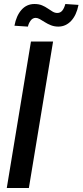

<svg xmlns="http://www.w3.org/2000/svg" viewBox="-20 -934 410 954"><path d="M243.7 -727.5 123.5 0H13.7L133.8 -727.5ZM270.5 -801.8Q250.5 -801.8 233.6 -808.3Q216.8 -814.9 203.1 -823.7Q189.5 -832.5 178 -838.9Q166.5 -845.2 157.7 -845.2Q142.1 -845.2 132.1 -831.5Q122.1 -817.9 118.7 -801.8L51.8 -806.2Q61 -856 86.7 -885Q112.3 -914.1 151.4 -914.1Q172.9 -914.1 188.7 -907.5Q204.6 -900.9 217.5 -891.8Q230.5 -882.8 241.7 -876.2Q252.9 -869.6 264.6 -869.6Q279.8 -869.6 289.3 -881.1Q298.8 -892.6 304.7 -914.1L370.1 -909.7Q359.9 -858.4 333.5 -830.3Q307.1 -802.2 270.5 -801.8Z"/></svg>

Font: Inter Tight Medium
Style: Italic
Weight: 500
Italic angle: -9.39999°
Designer: Rasmus Andersson
Foundry: rsms
Version: Version 3.004